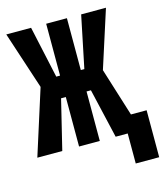

<svg xmlns="http://www.w3.org/2000/svg" viewBox="-132 -806 915 1074"><g transform="rotate(-15 325.5 -268.5)"><path d="M383.3 -286.6H357.9V0H237.8V-286.6H210.4L140.6 0H-3.9L116.2 -377.9L6.8 -710.9H150.4L215.8 -410.6H237.8V-710.9H357.9V-410.6H378.4L440.4 -710.9H584L477.1 -377.9L595.2 0H449.7ZM655.3 173.8H519.5V-98.1H655.3Z"/></g></svg>

Font: Roboto Mono
Style: Bold
Weight: 700
Designer: Google
Version: Version 2.000985; 2015; ttfautohint (v1.3)